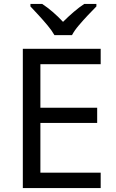

<svg xmlns="http://www.w3.org/2000/svg" viewBox="-20 -964 596 984"><path d="M496 0H97V-714H496V-635H187V-412H478V-334H187V-79H496ZM259 -784Q246 -807 224 -833.5Q202 -860 178 -886Q154 -912 136 -931V-944H196Q222 -927 250 -903Q278 -879 303 -852Q330 -879 358 -903Q386 -927 412 -944H474V-931Q455 -912 430.5 -886Q406 -860 383.5 -833.5Q361 -807 349 -784Z"/></svg>

Font: Noto Sans Khojki
Style: Regular
Weight: 400
Designer: Monotype Design Team
Foundry: Monotype Imaging Inc.
Version: Version 2.003; ttfautohint (v1.8.4.7-5d5b)